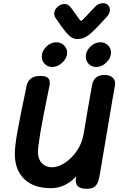

<svg xmlns="http://www.w3.org/2000/svg" viewBox="-20 -1180 744 1204"><path d="M702 -657Q702 -649 701 -645L682 -537L666 -441L604 -75Q596 -31 578.5 -13.5Q561 4 524 4Q455 4 455 -48Q455 -57 456 -61L458 -75Q429 -41 388 -20.5Q347 0 299 0Q191 0 132 -57.5Q73 -115 73 -214Q73 -263 88.5 -350.5Q104 -438 147 -643Q153 -671 174 -687.5Q195 -704 233 -704Q264 -704 278 -693.5Q292 -683 292 -661Q292 -648 290 -641Q247 -434 232.5 -345.5Q218 -257 218 -225Q218 -182 243 -156.5Q268 -131 305 -131Q344 -131 386.5 -158.5Q429 -186 461.5 -233.5Q494 -281 504 -338L518 -421Q523 -448 531 -497.5Q539 -547 557 -645Q568 -710 636 -710Q667 -710 684.5 -695Q702 -680 702 -657ZM242 -825Q242 -860 270.5 -887.5Q299 -915 334 -915Q362 -915 381.5 -895.5Q401 -876 401 -850Q401 -816 371.5 -788Q342 -760 307 -760Q279 -760 260.5 -779Q242 -798 242 -825ZM518 -825Q518 -860 546.5 -887.5Q575 -915 610 -915Q638 -915 657 -896Q676 -877 676 -850Q676 -816 647 -788Q618 -760 583 -760Q555 -760 536.5 -779Q518 -798 518 -825ZM669 -1118Q669 -1105 663.5 -1094.5Q658 -1084 647 -1071L625 -1048Q568 -985 536 -960Q504 -935 464 -935Q431 -935 399 -972Q367 -1009 330 -1065Q320 -1079 320 -1095Q320 -1118 340.5 -1136.5Q361 -1155 385 -1155Q398 -1155 407 -1149Q416 -1143 428 -1128Q441 -1111 462 -1081Q471 -1067 478.5 -1058Q486 -1049 489 -1049Q492 -1049 502 -1059.5Q512 -1070 526 -1084Q547 -1108 578 -1139Q598 -1160 627 -1160Q646 -1160 657.5 -1148Q669 -1136 669 -1118Z"/></svg>

Font: Mali
Style: Bold Italic
Weight: 700
Italic angle: -10°
Version: Version 1.000; ttfautohint (v1.6)